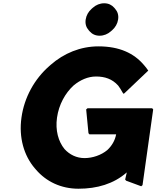

<svg xmlns="http://www.w3.org/2000/svg" viewBox="-20 -1130 955 1172"><path d="M915 -462 909 -469H514L506 -462L520 -317L526 -310H689C682 -272 662 -239 635 -214C598 -183 545 -165 496 -165C447 -165 405 -186 374 -220C336 -266 317 -335 328 -412C339 -491 378 -562 430 -609C470 -642 517 -663 566 -663C620 -663 665 -648 701 -608C710 -596 720 -581 729 -564L735 -557L743 -564L885 -699C878 -709 871 -719 863 -728L857 -735C797 -805 709 -847 581 -847C471 -847 370 -805 289 -734L288 -733L280 -726C191 -648 128 -536 111 -412C94 -290 126 -180 193 -102L194 -101L200 -94C262 -22 352 22 459 22C573 22 674 -8 752 -76L754 -78L744 -34L750 -27L842 7L850 0ZM616 -1110C590 -1110 566 -1100 547 -1083L539 -1076C520 -1059 507 -1037 503 -1011C499 -985 506 -963 521 -946L527 -939C542 -922 562 -912 588 -912C614 -912 638 -922 657 -939L665 -946C684 -963 697 -985 701 -1011C705 -1037 698 -1059 683 -1076L677 -1083C662 -1100 642 -1110 616 -1110Z"/></svg>

Font: Hussar Woodtype
Style: BlkObl
Weight: 900
Foundry: Cannot Into Space Fonts
Version: Version 1.07